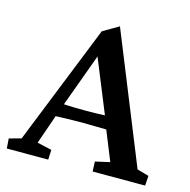

<svg xmlns="http://www.w3.org/2000/svg" viewBox="-93 -680 762 770"><g transform="rotate(15 288.0 -295.5)"><path d="M1 0 -2 -41 47.9 -54.7 247.1 -552.7 312.5 -590.8 529.3 -54.7 578.1 -41 575.2 0H357.4L355.5 -41L416 -54.7L359.4 -194.3L348.6 -225.6L245.1 -479.5L269.5 -485.4L174.8 -226.6L164.1 -197.3L114.3 -54.7L174.8 -41L172.9 0ZM143.6 -175.8V-232.4Q162.1 -231.4 191.4 -230Q220.7 -228.5 265.6 -228.5Q309.6 -228.5 339.8 -230Q370.1 -231.4 387.7 -232.4V-176.8Q359.4 -176.8 328.6 -177.7Q297.9 -178.7 265.6 -178.7Q233.4 -178.7 203.6 -177.7Q173.8 -176.8 143.6 -175.8Z"/></g></svg>

Font: Crimson Pro ExtraLight Medium
Style: Regular
Weight: 500
Version: Version 1.002